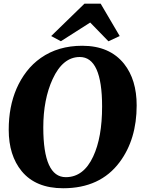

<svg xmlns="http://www.w3.org/2000/svg" viewBox="-20 -1003 772 1033"><path d="M26.9 -304.7Q26.9 -367.2 37.4 -422.4Q47.9 -477.5 69.3 -526.9Q90.8 -576.2 123.3 -618.4Q155.8 -660.6 199.7 -691.4Q293 -756.8 422.4 -756.8Q569.8 -756.8 647.5 -659.7Q715.3 -574.2 715.3 -436Q715.3 -253.4 623.5 -130.4Q519 9.8 319.8 9.8Q172.4 9.8 96.7 -82Q26.9 -167 26.9 -304.7ZM529.3 -430.2Q529.3 -696.3 409.2 -696.3Q317.9 -696.3 263.2 -577.6Q212.9 -468.3 212.9 -316.9Q212.9 -49.8 334 -49.8Q429.7 -49.8 481.4 -161.1Q529.3 -263.2 529.3 -430.2ZM255.4 -809.1 434.6 -983.4H521.5L624 -809.1L563.5 -780.8L465.3 -881.8L307.6 -781.2Z"/></svg>

Font: Merriweather
Style: Heavy Italic
Weight: 900
Italic angle: -7°
Designer: Eben Sorkin
Foundry: Eben Sorkin
Version: Version 1.001